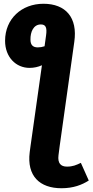

<svg xmlns="http://www.w3.org/2000/svg" viewBox="-20 -779 492 1021"><path d="M410 87C385 99 367 107 336 107C303 107 286 89 291 47L297 0L375 -556C394 -686 329 -759 211 -759C95 -759 7 -679 7 -562C7 -475 65 -418 137 -418C161 -418 183 -423 203 -432L142 0L138 30C122 157 191 222 307 222C370 222 416 204 452 181ZM181 -527C156 -527 142 -539 142 -568C141 -609 158 -649 197 -649C223 -649 231 -633 225 -591L217 -533C205 -529 193 -527 181 -527Z"/></svg>

Font: Fira Sans
Style: Bold Italic
Weight: 700
Italic angle: -8°
Designer: bBox Type GmbH & Carrois Corporate GbR & Edenspiekermann AG
Foundry: bBox Type GmbH & Carrois Corporate GbR & Edenspiekermann AG
Version: Version 4.301;PS 004.301;hotconv 1.0.88;makeotf.lib2.5.64775